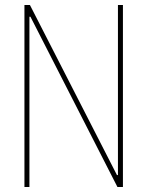

<svg xmlns="http://www.w3.org/2000/svg" viewBox="-20 -750 590 770"><path d="M78 0V-730H100L449 -48H453V-730H473V0H451L102 -683H98V0Z"/></svg>

Font: M PLUS Code Latin SemiExpanded Thin
Style: Regular
Weight: 250
Width: 6
Designer: Coji Morishita
Foundry: UNDERFOREST DESIGN
Version: Version 1.002; ttfautohint (v1.8.3)